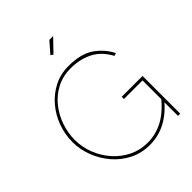

<svg xmlns="http://www.w3.org/2000/svg" viewBox="-249 -1066 1218 1218"><g transform="rotate(-45 360.0 -456.5)"><path d="M383 5Q309 5 247.5 -26Q186 -57 141.5 -109Q97 -161 72.5 -225Q48 -289 48 -355Q48 -424 71.5 -488.5Q95 -553 138.5 -604Q182 -655 241 -685Q300 -715 371 -715Q481 -715 544.5 -671.5Q608 -628 642 -560L623 -554Q583 -629 518.5 -662Q454 -695 371 -695Q301 -695 245 -666Q189 -637 149.5 -588Q110 -539 89 -478.5Q68 -418 68 -355Q68 -288 92.5 -227Q117 -166 160 -118Q203 -70 260 -42.5Q317 -15 383 -15Q457 -15 523 -50.5Q589 -86 651 -164V-136Q537 5 383 5ZM639 -318H472V-338H659V0H639ZM355 -833 339 -845 403 -918H437Z"/></g></svg>

Font: Raleway Thin Thin
Style: Regular
Weight: 250
Version: Version 4.026